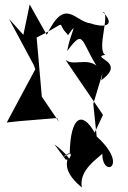

<svg xmlns="http://www.w3.org/2000/svg" viewBox="-20 -577 569 854"><path d="M282 -420C334 -494 290 -423 279 -350C363 -464 333 -382 441 -238C398 -346 313 -274 271 -311L438 -66L401 13C346 -85 293 -62 290 108C338 134 377 53 253 126C328 71 284 134 284 134C291 176 328 145 222 65L273 134C298 122 236 168 344 257C325 144 499 97 440 69C406 226 573 178 410 30L395 -115L437 -255L430 -220C548 -304 377 -321 448 -333C408 -357 473 -519 437 -525C504 -454 430 -456 383 -473C312 -481 270 -594 188 -422L112 -557L84 -422L20 -493L130 -288L137 -269L10 -32L64 -38L234 -52L242 -35L166 -147L143 -410C297 -486 223 -480 280 -425Z"/></svg>

Font: Asimov Silicon
Style: Regular
Weight: 400
Designer: Google
Version: Version 2.000980; 2014